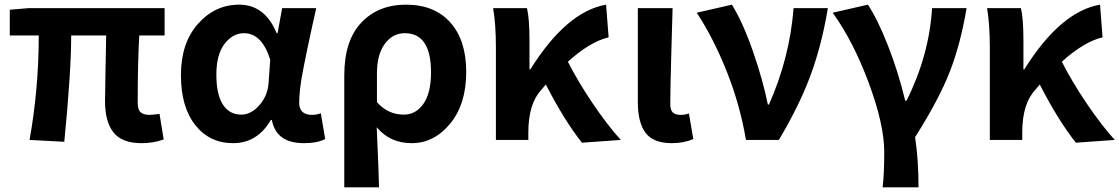

<svg xmlns="http://www.w3.org/2000/svg" viewBox="-20 -594 4752 815"><path d="M580.1 13.7Q498 13.7 461.9 -31.7Q425.8 -77.1 425.8 -164.1Q425.8 -182.6 427.7 -286.1Q429.7 -389.6 430.7 -443.4H282.2Q282.2 -291 252.9 7.8L105.5 0Q144.5 -218.8 144.5 -443.4H21.5V-552.7L103.5 -559.6H678.7V-443.4H571.3Q564.5 -336.9 564.5 -157.2Q564.5 -128.9 576.7 -117.7Q588.9 -106.4 615.2 -106.4Q624 -106.4 657.2 -110.4L674.8 -2Q631.8 13.7 580.1 13.7Z M969.7 13.7Q869.1 13.7 808.6 -63.5Q748 -140.6 748 -275.4Q748 -411.1 820.3 -492.7Q892.6 -574.2 995.1 -574.2Q1104.5 -574.2 1154.3 -453.1H1158.2L1177.7 -559.6H1322.3Q1318.4 -543.9 1304.2 -478Q1290 -412.1 1283.7 -382.3Q1277.3 -352.5 1267.6 -302.7Q1257.8 -252.9 1253.9 -218.3Q1250 -183.6 1250 -158.2Q1250 -106.4 1304.7 -106.4Q1324.2 -106.4 1341.8 -113.3L1360.4 -3.9Q1327.1 13.7 1269.5 13.7Q1152.3 13.7 1133.8 -85H1129.9Q1072.3 13.7 969.7 13.7ZM1003.9 -107.4Q1045.9 -107.4 1081.1 -147.5Q1116.2 -187.5 1120.1 -242.2L1127 -340.8Q1091.8 -453.1 1015.6 -453.1Q967.8 -453.1 933.1 -407.7Q898.4 -362.3 898.4 -277.3Q898.4 -192.4 926.3 -149.9Q954.1 -107.4 1003.9 -107.4Z M1441.4 201.2V-273.4Q1441.4 -421.9 1513.7 -498Q1585.9 -574.2 1703.1 -574.2Q1824.2 -574.2 1891.6 -498.5Q1959 -422.9 1959 -289.1Q1959 -151.4 1890.6 -68.8Q1822.3 13.7 1727.5 13.7Q1635.7 13.7 1579.1 -53.7Q1587.9 142.6 1588.9 201.2ZM1694.3 -107.4Q1745.1 -107.4 1777.3 -153.3Q1809.6 -199.2 1809.6 -287.1Q1809.6 -453.1 1698.2 -453.1Q1646.5 -453.1 1613.3 -407.7Q1580.1 -362.3 1580.1 -283.2V-160.2Q1627 -107.4 1694.3 -107.4Z M2615.2 0 2450.2 11.7Q2375 -83 2296.9 -235.4L2277.3 -211.9Q2222.7 -153.3 2222.7 -32.2V0H2085V-392.6Q2085 -491.2 2073.2 -559.6H2216.8Q2227.5 -516.6 2227.5 -422.9V-299.8H2231.4Q2384.8 -544.9 2552.7 -574.2L2563.5 -435.5Q2484.4 -417 2390.6 -332Q2432.6 -249 2495.1 -156.2Q2557.6 -63.5 2615.2 0Z M2832 13.7Q2752.9 13.7 2720.2 -30.3Q2687.5 -74.2 2687.5 -159.2V-559.6H2835Q2834 -524.4 2829.6 -369.1Q2825.2 -213.9 2825.2 -152.3Q2825.2 -127 2835.9 -116.7Q2846.7 -106.4 2870.1 -106.4Q2886.7 -106.4 2904.3 -112.3L2922.9 -3.9Q2882.8 13.7 2832 13.7Z M3146.5 0Q3121.1 -149.4 3064.9 -290.5Q3008.8 -431.6 2937.5 -540L3086.9 -574.2Q3133.8 -498 3176.3 -375.5Q3218.8 -252.9 3239.3 -150.4H3244.1Q3332 -347.7 3348.6 -559.6H3494.1Q3468.8 -406.2 3421.9 -277.8Q3375 -149.4 3286.1 0Z M3726.6 201.2Q3733.4 145.5 3733.4 50.8Q3733.4 -64.5 3668 -241.2Q3602.5 -418 3514.6 -540L3664.1 -574.2Q3706.1 -510.7 3750 -398.4Q3793.9 -286.1 3822.3 -167H3828.1Q3923.8 -357.4 3936.5 -559.6H4083Q4057.6 -408.2 4012.2 -291Q3966.8 -173.8 3864.3 -11.7Q3878.9 83 3878.9 201.2Z M4711.9 0 4546.9 11.7Q4471.7 -83 4393.6 -235.4L4374 -211.9Q4319.3 -153.3 4319.3 -32.2V0H4181.6V-392.6Q4181.6 -491.2 4169.9 -559.6H4313.5Q4324.2 -516.6 4324.2 -422.9V-299.8H4328.1Q4481.4 -544.9 4649.4 -574.2L4660.2 -435.5Q4581.1 -417 4487.3 -332Q4529.3 -249 4591.8 -156.2Q4654.3 -63.5 4711.9 0Z"/></svg>

Font: Bpmf Zihi Sans Bold
Style: Bold
Weight: 700
Foundry: But Ko
Version: Version 1.320